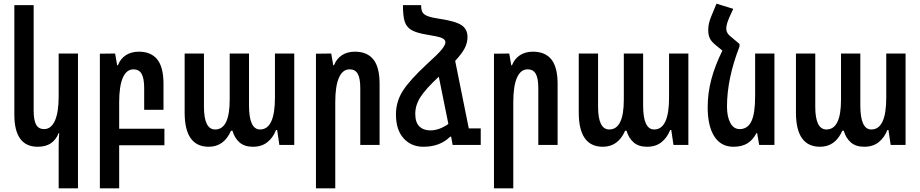

<svg xmlns="http://www.w3.org/2000/svg" viewBox="-20 -788 5003 1044"><path d="M299 236V11Q299 -27 302 -64H299Q284 -27 256 -8.5Q228 10 185 10Q58 10 58 -165V-760H163V-188Q163 -134 176.5 -110Q190 -86 220 -86Q258 -86 278.5 -131.5Q299 -177 299 -264V-497H404V236Z M874 2H628V236H523V-496L606 -497L617 -433H621Q635 -469 664.5 -488Q694 -507 735 -507Q801 -507 835 -465Q869 -423 869 -332V-191H764V-308Q764 -362 750 -386.5Q736 -411 706 -411Q668 -411 648 -365.5Q628 -320 628 -233V-88H874Z M984 -176V-497H1089V-208Q1089 -84 1150 -84Q1229 -84 1229 -246V-497H1334V-215Q1334 -84 1394 -84Q1475 -84 1475 -257V-497H1580V0H1499L1487 -81H1481Q1465 -40 1434 -15Q1403 10 1355 10Q1309 10 1282 -14Q1255 -38 1244 -77H1236Q1198 10 1115 10Q984 10 984 -176Z M1698 -496 1781 -497 1792 -433H1796Q1810 -469 1839.5 -488Q1869 -507 1910 -507Q1976 -507 2010 -465Q2044 -423 2044 -332V0H1939V-309Q1939 -363 1925 -387Q1911 -411 1881 -411Q1843 -411 1823 -365.5Q1803 -320 1803 -233V236H1698Z M2594 -90V0H2441V-1L2433 -45H2428Q2373 10 2282 10Q2216 10 2174.5 -36Q2133 -82 2133 -166Q2133 -236 2171 -295Q2209 -354 2301 -439Q2362 -494 2382 -519Q2402 -544 2402 -558Q2402 -573 2382.5 -581.5Q2363 -590 2299 -600Q2244 -609 2217 -625Q2190 -641 2180.5 -671Q2171 -701 2171 -760H2270Q2270 -734 2277.5 -721Q2285 -708 2306.5 -700Q2328 -692 2374 -685Q2456 -673 2489 -651.5Q2522 -630 2522 -587Q2522 -556 2507.5 -527Q2493 -498 2455 -457L2529 -90ZM2418 -114 2366 -371Q2296 -306 2267 -261.5Q2238 -217 2238 -169Q2238 -123 2260 -101Q2282 -79 2320 -79Q2368 -79 2418 -114Z M2666 -496 2749 -497 2760 -433H2764Q2778 -469 2807.5 -488Q2837 -507 2878 -507Q2944 -507 2978 -465Q3012 -423 3012 -332V0H2907V-309Q2907 -363 2893 -387Q2879 -411 2849 -411Q2811 -411 2791 -365.5Q2771 -320 2771 -233V236H2666Z M3127 -176V-497H3232V-208Q3232 -84 3293 -84Q3372 -84 3372 -246V-497H3477V-215Q3477 -84 3537 -84Q3618 -84 3618 -257V-497H3723V0H3642L3630 -81H3624Q3608 -40 3577 -15Q3546 10 3498 10Q3452 10 3425 -14Q3398 -38 3387 -77H3379Q3341 10 3258 10Q3127 10 3127 -176Z M4191 -497V0H4108L4097 -64H4093Q4074 -27 4044 -8.5Q4014 10 3968 10Q3900 10 3864 -46.5Q3828 -103 3828 -204Q3828 -282 3848 -357Q3868 -432 3908 -513L3870 -544Q3848 -562 3839.5 -580Q3831 -598 3831 -626Q3831 -660 3847 -698L3876 -768L3967 -740L3946 -694Q3929 -655 3929 -633Q3929 -619 3936.5 -607Q3944 -595 3963 -581L4002 -548H4001V-535Q3933 -360 3933 -208Q3933 -154 3951 -120Q3969 -86 4002 -86Q4045 -86 4065.5 -128Q4086 -170 4086 -264V-497Z M4308 -176V-497H4413V-208Q4413 -84 4474 -84Q4553 -84 4553 -246V-497H4658V-215Q4658 -84 4718 -84Q4799 -84 4799 -257V-497H4904V0H4823L4811 -81H4805Q4789 -40 4758 -15Q4727 10 4679 10Q4633 10 4606 -14Q4579 -38 4568 -77H4560Q4522 10 4439 10Q4308 10 4308 -176Z"/></svg>

Font: Noto Sans Armenian Medium Cond
Style: Regular
Weight: 500
Width: 3
Designer: Monotype Design team
Foundry: Monotype Imaging Inc.
Version: Version 1.000